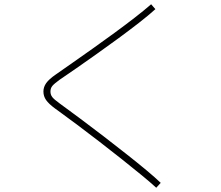

<svg xmlns="http://www.w3.org/2000/svg" viewBox="-20 -813 1040 902"><path d="M735 46 714 69Q688 45 646 10.5Q604 -24 553 -64.5Q502 -105 447 -147.5Q392 -190 338.5 -230Q285 -270 239 -303Q209 -325 196.5 -343Q184 -361 184 -383Q184 -404 197 -422.5Q210 -441 242 -463Q275 -486 320 -517.5Q365 -549 416.5 -585.5Q468 -622 518.5 -659Q569 -696 613.5 -730.5Q658 -765 690 -793L710 -770Q678 -741 633 -706Q588 -671 537 -633.5Q486 -596 435 -560Q384 -524 339 -492.5Q294 -461 261 -439Q236 -421 226.5 -410Q217 -399 217 -383Q217 -368 225.5 -357Q234 -346 259 -328Q304 -295 358 -255Q412 -215 467 -172.5Q522 -130 573.5 -89.5Q625 -49 667 -14Q709 21 735 46Z"/></svg>

Font: Murecho ExtraLight
Style: Regular
Weight: 200
Designer: Neil Summerour
Foundry: Positype
Version: Version 1.010; ttfautohint (v1.8.3)